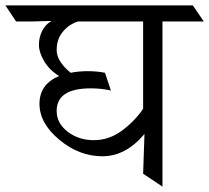

<svg xmlns="http://www.w3.org/2000/svg" viewBox="-80 -695 779 715"><path d="M258 -366Q131 -366 131 -282Q131 -236 172 -204.5Q213 -173 269.5 -173Q326 -173 374 -208.5Q422 -244 453 -290V-615H211Q179 -606 155 -578Q131 -550 131 -508.5Q131 -467 183 -424Q213 -430 247 -430Q281 -430 311 -424L333 -358Q297 -366 258 -366ZM458 -196Q388 -113 301.5 -113Q215 -113 141 -174.5Q67 -236 67 -308.5Q67 -381 140 -412Q104 -434 84.5 -467Q65 -500 65 -528Q65 -556 77 -580Q89 -604 112 -617L37 -615H-20L-60 -675H638L679 -615H525V0L453 -48Z"/></svg>

Font: Halant
Style: Regular
Weight: 400
Designer: Hitesh Malaviya (Devanagari), Satya Rajpurohit (Latin)
Foundry: Indian Type Foundry
Version: Version 1.100;PS 1.0;hotconv 1.0.78;makeotf.lib2.5.61930; tt